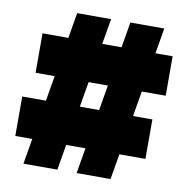

<svg xmlns="http://www.w3.org/2000/svg" viewBox="-79 -777 835 853"><g transform="rotate(10 338.5 -350.0)"><path d="M322 0 441 -700H594L475 0ZM25 -115V-293H612V-115ZM82 0 201 -700H354L235 0ZM65 -407V-585H652V-407Z"/></g></svg>

Font: REM Black
Style: Regular
Weight: 900
Designer: Octavio Pardo
Foundry: Ashler Design
Version: Version 1.005;gftools[0.9.28]